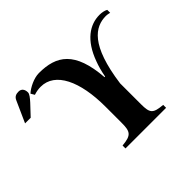

<svg xmlns="http://www.w3.org/2000/svg" viewBox="-150 -930 1160 1160"><g transform="rotate(-45 430.0 -350.0)"><path d="M10 -536H58L121 -603C140 -624 155 -643 155 -656C155 -682 142 -700 118 -700C98 -700 81 -695 71 -672ZM846 -670C833 -678 810 -682 792 -682C708 -682 628 -629 580 -497C568 -465 560 -436 552 -394H547C529 -631 433 -692 284 -692C241 -692 187 -665 160 -640L174 -616C195 -623 214 -626 233 -626C357 -626 425 -481 425 -264V-128C425 -53 415 -32 332 -25V0H679V-25C600 -32 587 -45 587 -123V-301C626 -588 721 -650 815 -650C822 -650 835 -648 846 -645Z"/></g></svg>

Font: XITS
Style: Bold
Weight: 700
Designer: MicroPress Inc., with final additions and corrections provided by Coen Hoffman, Elsevier (retired)
Version: Version 1.302